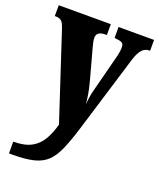

<svg xmlns="http://www.w3.org/2000/svg" viewBox="-144 -623 776 935"><g transform="rotate(20 244.0 -155.5)"><path d="M16 164Q75 164 110 144.5Q145 125 165 90Q185 55 197 10L51 -434Q41 -464 30.5 -472Q20 -480 2 -480H-3V-536H267V-480H263Q236 -480 225 -471.5Q214 -463 214 -447Q214 -437 216.5 -424.5Q219 -412 223 -398L266 -240Q275 -206 280 -176.5Q285 -147 286 -127Q290 -173 299 -206L347 -392Q350 -402 353 -419Q356 -436 356 -447Q356 -466 345.5 -471.5Q335 -477 311 -479L307 -480V-536H491V-480H488Q466 -480 450.5 -464Q435 -448 423 -410L299 -4Q278 64 258.5 108.5Q239 153 212.5 178.5Q186 204 143.5 214.5Q101 225 35 225H16Z"/></g></svg>

Font: Noto Serif ExtraCondensed Black
Style: Regular
Weight: 900
Width: 2
Designer: Monotype Design Team
Foundry: Monotype Imaging Inc.
Version: Version 2.015; ttfautohint (v1.8.4.7-5d5b)